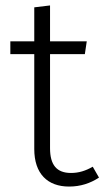

<svg xmlns="http://www.w3.org/2000/svg" viewBox="-20 -675 384 706"><path d="M321 -62C295 -47 270 -39 241 -39C188 -39 164 -69 164 -130V-476H292L299 -523H164V-655L106 -648V-523H18V-476H106V-127C106 -36 155 11 234 11C276 11 312 -1 344 -22Z"/></svg>

Font: FiraGO Light
Style: Regular
Weight: 300
Designer: bBox Type
Foundry: bBox Type GmbH
Version: Version 1.001;PS 001.001;hotconv 1.0.88;makeotf.lib2.5.64775